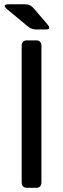

<svg xmlns="http://www.w3.org/2000/svg" viewBox="-20 -892 300 912"><path d="M16.1 -846.2Q-14.6 -871.6 22.9 -871.6H99.6Q123.5 -871.6 139.2 -853.5L204.1 -777.8Q226.1 -752 198.2 -752H152.3Q129.9 -752 112.8 -766.1ZM107.4 0Q83 0 83 -26.9V-673.3Q83 -700.2 107.4 -700.2H152.3Q176.8 -700.2 176.8 -673.3V-26.9Q176.8 0 152.3 0Z"/></svg>

Font: Istok
Style: Regular
Weight: 500
Designer: Andrey V. Panov
Foundry: Andrey V. Panov
Version: Version 1.0.3